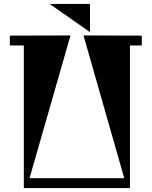

<svg xmlns="http://www.w3.org/2000/svg" viewBox="-20 -955 770 975"><path d="M437 -935V-792L232 -935ZM700 -774V-724H640V0H101V-724H30V-774L338 -775L130 -50H611L404 -775Z"/></svg>

Font: Chokokutai
Style: Regular
Weight: 400
Designer: 108号,108go
Foundry: Font Zone 108
Version: Version 1.000; ttfautohint (v1.8.3)